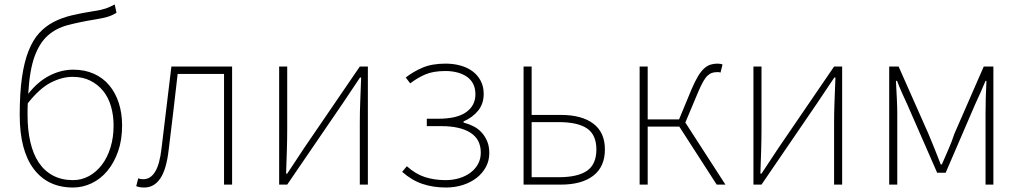

<svg xmlns="http://www.w3.org/2000/svg" viewBox="-20 -824 4558 857"><path d="M306 -20Q344 -20 377 -38Q410 -56 434.5 -88Q459 -120 473 -165Q487 -210 487 -264Q487 -309 475.5 -349Q464 -389 440.5 -418Q417 -447 383 -464Q349 -481 304 -481Q257 -481 207 -455.5Q157 -430 104 -363Q103 -350 103 -337Q103 -324 103 -310Q103 -244 115.5 -190Q128 -136 153 -98.5Q178 -61 216.5 -40.5Q255 -20 306 -20ZM500 -767Q479 -754 457 -748Q435 -742 404 -737Q336 -726 283 -712Q230 -698 193 -665Q156 -632 134 -571Q112 -510 106 -405Q148 -459 200 -486Q252 -513 307 -513Q358 -513 398.5 -495Q439 -477 467 -444Q495 -411 510 -365Q525 -319 525 -264Q525 -199 507 -148Q489 -97 459 -61Q429 -25 389 -6Q349 13 306 13Q193 13 130.5 -70Q68 -153 68 -311Q68 -408 78 -478Q88 -548 107.5 -597Q127 -646 155 -676.5Q183 -707 219.5 -726Q256 -745 300.5 -755.5Q345 -766 396 -774Q417 -777 430 -780Q443 -783 453 -786.5Q463 -790 471.5 -794Q480 -798 492 -804Z M624 13Q612 13 604 11.5Q596 10 588 7L597 -28Q602 -26 607 -25Q612 -24 619 -24Q652 -24 672.5 -57.5Q693 -91 701 -162Q712 -254 723 -344.5Q734 -435 745 -527H1016V0H980V-494H773Q763 -409 753.5 -325.5Q744 -242 733 -156Q723 -68 695.5 -27.5Q668 13 624 13Z M1226 -527H1262V-249Q1262 -205 1260.5 -154Q1259 -103 1257 -49H1262Q1279 -74 1300 -106.5Q1321 -139 1338 -164L1586 -527H1622V0H1586V-277Q1586 -322 1588 -373Q1590 -424 1592 -478H1587L1510 -363L1262 0H1226Z M1970 13Q1914 13 1866 -3Q1818 -19 1775 -57L1796 -82Q1835 -47 1877 -33.5Q1919 -20 1969 -20Q2001 -20 2029.5 -28.5Q2058 -37 2079.5 -53Q2101 -69 2113.5 -91.5Q2126 -114 2126 -143Q2126 -202 2080 -231.5Q2034 -261 1950 -261H1885V-294H1935Q2020 -294 2061 -323.5Q2102 -353 2102 -403Q2102 -430 2092 -449.5Q2082 -469 2064 -481.5Q2046 -494 2021.5 -500.5Q1997 -507 1969 -507Q1914 -507 1879 -492Q1844 -477 1811 -452L1791 -478Q1824 -504 1866 -522Q1908 -540 1969 -540Q2004 -540 2035 -531.5Q2066 -523 2089 -506Q2112 -489 2125.5 -463.5Q2139 -438 2139 -405Q2139 -361 2114.5 -330.5Q2090 -300 2049 -282V-277Q2072 -271 2093 -260.5Q2114 -250 2129.5 -233Q2145 -216 2154.5 -193.5Q2164 -171 2164 -141Q2164 -107 2149 -79Q2134 -51 2108 -30.5Q2082 -10 2046.5 1.5Q2011 13 1970 13Z M2317 -527H2353V-311H2484Q2577 -311 2628.5 -272Q2680 -233 2680 -157Q2680 -80 2628.5 -40Q2577 0 2484 0H2317ZM2473 -33Q2559 -33 2600.5 -62Q2642 -91 2642 -157Q2642 -222 2600.5 -250.5Q2559 -279 2473 -279H2353V-33Z M3218 0H3179L3012 -259H2871V0H2835V-527H2871V-291H3011L3067 -426Q3082 -461 3095.5 -483.5Q3109 -506 3123 -518.5Q3137 -531 3151.5 -535.5Q3166 -540 3182 -540Q3197 -540 3205 -536L3196 -500Q3191 -502 3188.5 -502Q3186 -502 3180 -502Q3169 -502 3159 -499Q3149 -496 3139 -487Q3129 -478 3119 -460.5Q3109 -443 3097 -415L3039 -277Z M3343 -527H3379V-249Q3379 -205 3377.5 -154Q3376 -103 3374 -49H3379Q3396 -74 3417 -106.5Q3438 -139 3455 -164L3703 -527H3739V0H3703V-277Q3703 -322 3705 -373Q3707 -424 3709 -478H3704L3627 -363L3379 0H3343Z M3949 -527H3991L4124 -227Q4138 -193 4152 -159Q4166 -125 4179 -90H4184Q4199 -125 4214 -159Q4229 -193 4240 -227L4371 -527H4414V0H4379V-318Q4379 -347 4380 -386Q4381 -425 4383 -463H4379Q4367 -434 4355.5 -408.5Q4344 -383 4332 -357L4201 -53H4163L4030 -357Q4018 -383 4006.5 -408.5Q3995 -434 3984 -463H3979Q3981 -425 3983 -386Q3985 -347 3985 -318V0H3949Z"/></svg>

Font: SpoqaHanSansJP-Thin
Style: Regular
Weight: 250
Designer: [Source Han Sans]
Ryoko NISHIZUKA  (kana & ideographs); Paul D. Hunt (Latin, Greek & Cyrillic); Wenlong ZHANG  (bopomofo
Foundry: Spoqa (http://bi.spoqa.com)
Version: Version 1.002.20150607